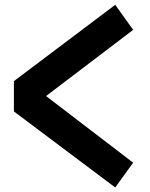

<svg xmlns="http://www.w3.org/2000/svg" viewBox="-20 -790 636 816"><path d="M39.1 -316.4V-445.3L469.7 -769.5L545.9 -663.1L175.8 -381.8L545.9 -98.6L469.7 6.8Z"/></svg>

Font: Gothic A1 ExtraBold
Style: Regular
Weight: 800
Designer: HanYang I&C Co.,Ltd.
Foundry: HanYang I&C Co.,Ltd.
Version: Version 2.50